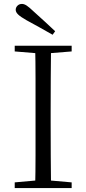

<svg xmlns="http://www.w3.org/2000/svg" viewBox="-20 -958 440 978"><path d="M261 -799 248 -781Q215 -800 181.5 -818.5Q148 -837 115 -855Q85 -872 72.5 -884Q60 -896 60 -908Q60 -920 69 -929Q78 -938 92 -938Q103 -938 116 -929.5Q129 -921 152 -899Q178 -876 205.5 -850.5Q233 -825 261 -799ZM55 0V-29L189 -41H209L345 -29V0ZM159 0Q161 -83 161 -166.5Q161 -250 161 -335V-390Q161 -475 161 -559Q161 -643 159 -725H240Q239 -643 238.5 -559Q238 -475 238 -390V-335Q238 -250 238.5 -166.5Q239 -83 240 0ZM55 -696V-725H345V-696L209 -685H189Z"/></svg>

Font: Noto Serif JP ExtraLight Light
Style: Regular
Weight: 300
Version: Version 2.003-H1;hotconv 1.1.1;makeotfexe 2.6.0